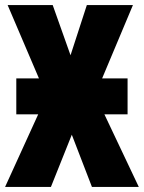

<svg xmlns="http://www.w3.org/2000/svg" viewBox="-22 -734 565 754"><path d="M131 -426 8 -714H185L255 -517L319 -714H500L379 -426H479V-285H388L523 0H339L260 -205L178 0H-2L128 -285H42V-426Z"/></svg>

Font: Noto Sans UI CondBlack
Style: Regular
Weight: 900
Width: 3
Designer: Monotype Design Team
Foundry: Monotype Imaging Inc.
Version: Version 1.001